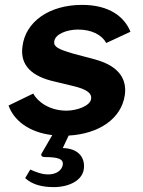

<svg xmlns="http://www.w3.org/2000/svg" viewBox="-20 -546 584 786"><path d="M368 -303 278 -327C220 -344 199 -354 202 -376C205 -406 253 -425 299 -425C356 -425 397 -403 415 -370L514 -416C490 -476 429 -526 316 -526C180 -526 84 -456 72 -356C61 -279 110 -233 204 -212L283 -193C327 -182 357 -168 353 -141C349 -112 294 -93 252 -93C184 -93 135 -128 116 -163L15 -114C36 -54 98 -4 194 7L150 83C146 91 152 97 163 97C222 97 240 106 237 129C233 152 210 168 177 168C151 168 126 158 104 148L83 183C112 210 153 220 200 220C261 220 316 194 323 147C329 107 309 62 237 60L261 9C384 2 477 -59 491 -157C498 -207 483 -272 368 -303Z"/></svg>

Font: United Sans
Style: Bold Italic
Weight: 700
Italic angle: -8°
Designer: Pablo Impallari, Rodrigo Fuenzalida (Modified by Dan O. Williams)
Version: Version 1.000;PS 001.000;hotconv 1.0.88;makeotf.lib2.5.64775